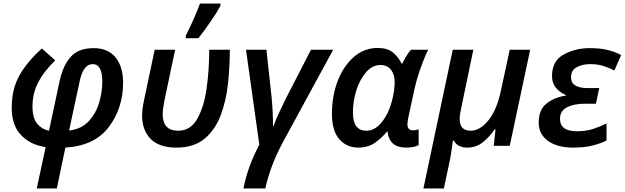

<svg xmlns="http://www.w3.org/2000/svg" viewBox="-20 -821 3517 1081"><path d="M187 240H300L348 10Q513 0 593 -106.5Q673 -213 673 -355Q673 -446 630.5 -498Q588 -550 507 -550Q423 -550 379.5 -502.5Q336 -455 316 -367L256 -85Q218 -92 190.5 -123Q163 -154 163 -221Q163 -297 195.5 -358.5Q228 -420 291 -481L216 -548Q134 -475 90 -397.5Q46 -320 46 -214Q46 -114 100 -59Q154 -4 237 7ZM369 -86 428 -361Q448 -460 502 -460Q556 -460 556 -361Q556 -303 538 -242.5Q520 -182 479 -138Q438 -94 369 -86Z M973 10Q1073 10 1133 -41Q1193 -92 1223.5 -174.5Q1254 -257 1264 -353.5Q1274 -450 1274 -541H1158Q1158 -426 1143 -321.5Q1128 -217 1090 -151Q1052 -85 983 -85Q896 -85 896 -178Q896 -206 907 -261L966 -541H851L792 -262Q780 -206 780 -171Q780 -88 828 -39Q876 10 973 10ZM1026 -606H1097Q1132 -650 1167.5 -702Q1203 -754 1221 -788V-801H1106Q1092 -762 1068.5 -709.5Q1045 -657 1026 -620Z M1351 240H1474Q1502 108 1579 -32L1856 -541H1731L1594 -275Q1577 -241 1556 -196.5Q1535 -152 1520 -112H1517Q1517 -193 1509 -275L1480 -541H1365L1440 -6Q1373 120 1351 240Z M1996 10Q2052 10 2090 -16.5Q2128 -43 2159 -80H2162Q2172 10 2266 10Q2311 10 2337 -4V-93Q2322 -87 2305 -87Q2274 -87 2274 -121Q2274 -135 2279 -160L2313 -317Q2328 -383 2351 -446Q2374 -509 2391 -541H2294Q2280 -526 2266.5 -503Q2253 -480 2245 -463H2241Q2223 -500 2192.5 -525.5Q2162 -551 2107 -551Q2031 -551 1973 -501Q1915 -451 1882 -367Q1849 -283 1849 -180Q1849 -84 1890.5 -37Q1932 10 1996 10ZM2043 -85Q1967 -85 1967 -186Q1967 -253 1987 -314.5Q2007 -376 2042 -415.5Q2077 -455 2122 -455Q2160 -455 2181 -428.5Q2202 -402 2202 -358Q2202 -309 2186 -250Q2167 -179 2128.5 -132Q2090 -85 2043 -85Z M2364 240H2479L2512 85Q2517 62 2522 27Q2527 -8 2530 -30H2534Q2557 10 2610 10Q2661 10 2699 -20.5Q2737 -51 2765 -93H2770L2760 0H2850L2965 -541H2850L2800 -310Q2777 -201 2729.5 -143Q2682 -85 2630 -85Q2568 -85 2568 -151Q2568 -175 2577 -214L2645 -541H2529Z M3209 10Q3271 10 3317.5 -2Q3364 -14 3395 -30V-126Q3362 -109 3321 -95.5Q3280 -82 3228 -82Q3133 -82 3133 -152Q3133 -197 3172.5 -217Q3212 -237 3271 -237H3335L3354 -325H3290Q3195 -325 3195 -385Q3195 -425 3226.5 -442.5Q3258 -460 3304 -460Q3344 -460 3377.5 -449.5Q3411 -439 3439 -424L3477 -511Q3442 -530 3399.5 -540Q3357 -550 3300 -550Q3219 -550 3153.5 -514Q3088 -478 3088 -393Q3088 -352 3111 -325.5Q3134 -299 3166 -286V-283Q3099 -272 3056 -237Q3013 -202 3013 -131Q3013 -66 3065 -28Q3117 10 3209 10Z"/></svg>

Font: Noto Sans UI Medium
Style: Italic
Weight: 500
Italic angle: -12°
Designer: Monotype Design Team
Foundry: Monotype Imaging Inc.
Version: Version 1.901